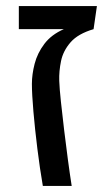

<svg xmlns="http://www.w3.org/2000/svg" viewBox="-20 -613 370 632"><path d="M121 -1Q111 -59 103 -123.5Q95 -188 90 -245.5Q85 -303 85 -337Q85 -368 94 -403Q103 -438 126 -468.5Q149 -499 190 -517H42V-593H299L288 -517Q237 -502 212.5 -474Q188 -446 181 -412.5Q174 -379 175 -347Q176 -321 180.5 -278.5Q185 -236 191 -186Q197 -136 203.5 -87.5Q210 -39 216 -1Z"/></svg>

Font: Go Noto Current
Style: Regular
Weight: 400
Designer: Monotype Design Team
Foundry: Monotype Imaging Inc.
Version: Version 2.007; ttfautohint (v1.8) -l 8 -r 50 -G 200 -x 14 -D